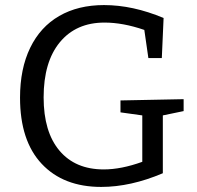

<svg xmlns="http://www.w3.org/2000/svg" viewBox="-20 -728 776 757"><path d="M704 -337V-290L622 -273V-45Q495 9 379 9Q230 9 144.5 -82Q59 -173 59 -343Q59 -457 99 -539.5Q139 -622 213.5 -665Q288 -708 390 -708Q504 -708 625 -657L618 -499H565L549 -610Q465 -639 392 -639Q280 -639 216 -561.5Q152 -484 152 -344Q152 -208 214.5 -134Q277 -60 389 -60Q458 -60 541 -90V-273L455 -285V-332Z"/></svg>

Font: Bitter Pro
Style: Regular
Weight: 400
Designer: Sol Matas, and Bitter project Authors
Foundry: Sol Matas
Version: Version 1.010